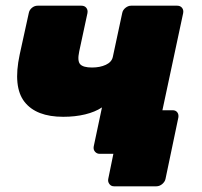

<svg xmlns="http://www.w3.org/2000/svg" viewBox="-20 -540 708 674"><path d="M380 114Q370 114 364 106Q358 98 360 88L378 0H351L345 -153H586Q597 -153 602.5 -145.5Q608 -138 606 -127L561 88Q559 98 549.5 106Q540 114 529 114ZM330 0Q320 0 313.5 -7.5Q307 -15 309 -26L338 -163Q314 -147 279 -138.5Q244 -130 202 -130Q107 -130 66 -182.5Q25 -235 49 -348L81 -494Q83 -505 92 -512.5Q101 -520 112 -520H266Q277 -520 283 -512.5Q289 -505 287 -494L258 -359Q251 -326 261.5 -314.5Q272 -303 303 -303Q331 -303 351.5 -312.5Q372 -322 376 -340L409 -494Q411 -505 420.5 -512.5Q430 -520 440 -520H602Q613 -520 619 -512.5Q625 -505 623 -494L523 -26Q521 -15 512 -7.5Q503 0 492 0Z"/></svg>

Font: Rubik ExtraBold
Style: Italic
Weight: 800
Italic angle: -12°
Designer: Hubert and Fischer
Foundry: Hubert and Fischer
Version: Version 2.300;gftools[0.9.30]